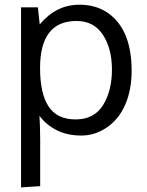

<svg xmlns="http://www.w3.org/2000/svg" viewBox="-20 -567 626 819"><path d="M306.2 -477.5Q150.9 -477.5 150.9 -276.9Q150.9 -168 187.3 -112.8Q223.6 -57.6 302.7 -57.6Q381.8 -57.6 419.7 -118.9Q457.5 -180.2 457.5 -270Q457.5 -359.9 418.9 -418.7Q380.4 -477.5 306.2 -477.5ZM69.8 232.4V-535.6H141.6L149.4 -462.9Q219.7 -546.9 318.4 -546.9Q391.6 -546.9 442.4 -510.3Q541.5 -439 541.5 -265.1Q541.5 -185.1 515.1 -122.8Q488.8 -60.5 437.7 -24.7Q386.7 11.2 326.7 11.2Q266.6 11.2 221.2 -12Q175.8 -35.2 148.4 -73.2Q151.4 -20.5 151.4 29.3V227.1Z"/></svg>

Font: Oxygen
Style: Normal
Weight: 400
Designer: Vernon Adams
Foundry: Vernon Adams
Version: Version Release 0.2.2 webfont; ttfautohint (v0.8.52-bc40) -l